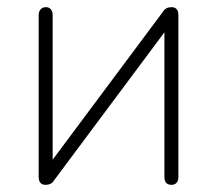

<svg xmlns="http://www.w3.org/2000/svg" viewBox="-20 -510 606 536"><path d="M88 -17V-468Q88 -478 93.5 -484Q99 -490 108 -490Q117 -490 122 -484Q127 -478 127 -468V-32H103L434 -476Q439 -484 445 -487Q451 -490 459 -490Q468 -490 473 -484.5Q478 -479 478 -467V-16Q478 -6 473 0Q468 6 459 6Q449 6 444 0.5Q439 -5 439 -16V-452H463L132 -8Q127 0 121 3Q115 6 107 6Q98 6 93 0.5Q88 -5 88 -17Z"/></svg>

Font: SN Pro Thin
Style: Regular
Weight: 200
Designer: Tobias Whetton
Foundry: Supernotes
Version: Version 1.003;Glyphs 3.3 (3324)